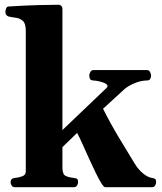

<svg xmlns="http://www.w3.org/2000/svg" viewBox="-20 -776 672 796"><path d="M40.6 0Q32.2 0 28.1 -7.3Q23.9 -14.6 23.9 -20Q23.9 -36.1 40 -38.1Q58.1 -39.6 72.5 -45.2Q86.9 -50.8 86.9 -64.5V-648.9Q86.9 -679.2 74.2 -689.9Q61.5 -700.7 44.4 -702.6Q27.3 -704.6 14.2 -708Q9.3 -710.4 5.9 -714.4Q2.4 -718.3 2.4 -727.5Q2.4 -733.4 5.4 -741Q8.3 -748.5 14.2 -749Q83.5 -753.4 138.9 -754.9Q194.3 -756.3 224.1 -756.3Q228 -756.3 233.4 -752.2Q238.8 -748 238.8 -736.3V-236.8L421.4 -411.1Q425.8 -415 425.8 -418.5Q425.8 -428.2 405.3 -434.8Q384.8 -441.4 365.2 -442.4Q355.5 -443.4 352.8 -449.5Q350.1 -455.6 350.1 -463.4Q350.1 -468.8 354.2 -477.1Q358.4 -485.4 366.7 -485.4H589.8Q598.1 -485.4 602.3 -477.1Q606.4 -468.8 606.4 -463.4Q606.4 -454.6 602.5 -448.5Q598.6 -442.4 590.3 -442.4Q566.9 -442.4 541.7 -432.6Q516.6 -422.9 498.5 -408.7L407.2 -325.2Q422.9 -293.9 439.7 -263.4Q456.5 -232.9 473.9 -204.1Q491.2 -175.3 507.8 -148.2Q524.4 -121.1 539.1 -96.7Q553.7 -72.8 573.5 -56.6Q593.3 -40.5 611.3 -38.1Q619.6 -37.1 623.5 -33.9Q627.4 -30.8 627.4 -20Q627.4 -14.6 623.3 -7.3Q619.1 0 610.8 0H416Q410.2 0 399.7 -17.1Q389.2 -34.2 376 -61.3Q362.8 -88.4 348.9 -119.1Q335 -149.9 322.3 -178.2Q309.6 -206.5 299.8 -225.1L238.8 -166V-80.6Q238.8 -52.2 253.4 -46.1Q268.1 -40 286.1 -38.1Q296.4 -37.1 300 -34.2Q303.7 -31.2 303.7 -20Q303.7 -14.6 299.6 -7.3Q295.4 0 287.1 0Z"/></svg>

Font: Gelasio
Style: Regular
Weight: 400
Designer: Eben Sorkin
Foundry: Eben Sorkin
Version: Version 1.008